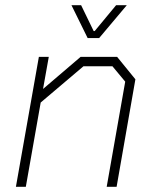

<svg xmlns="http://www.w3.org/2000/svg" viewBox="-20 -716 591 736"><path d="M129 -498H167L145 -375L289 -498H429L499 -412L427 0H389L460 -403L411 -462H300L136 -323L79 0H41ZM254 -696H291L339 -597H343L425 -696H466L360 -570H316Z"/></svg>

Font: Chakra Petch ExtraLight
Style: Italic
Weight: 275
Italic angle: -10°
Designer: Katatrad Aksorn Co.,Ltd.
Foundry: Cadson Demak Co.,Ltd.
Version: Version 1.000; ttfautohint (v1.6)